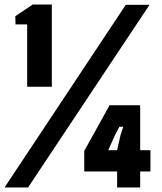

<svg xmlns="http://www.w3.org/2000/svg" viewBox="-57 -821 709 841"><path d="M62 -441V-714H11L10 -750L86 -801H170V-441ZM-37 0 494 -800H598L66 0ZM456 0V-70H312V-160L423 -360H557V-163H602V-70H557V0ZM417 -163H456L471 -230L483 -266H466L447 -230Z"/></svg>

Font: Big Shoulders Display Black
Style: Regular
Weight: 900
Designer: Patric King
Foundry: XO Type Co
Version: Version 1.000; ttfautohint (v1.8.2)